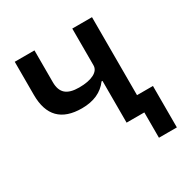

<svg xmlns="http://www.w3.org/2000/svg" viewBox="-153 -650 892 919"><g transform="rotate(-30 293.0 -190.0)"><path d="M466 140V0H368V-231H363Q315 -166 218 -166Q50 -166 50 -337V-520H159V-344Q159 -300 182.5 -279.5Q206 -259 256 -259Q308 -259 338 -274.5Q368 -290 368 -317V-520H477V-89H565V140Z"/></g></svg>

Font: IBM Plex Sans Medm
Style: Regular
Weight: 500
Designer: Mike Abbink, Paul van der Laan, Pieter van Rosmalen
Foundry: Bold Monday
Version: Version 3.005